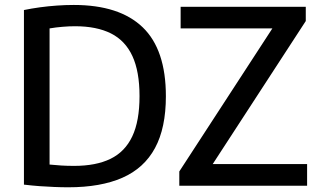

<svg xmlns="http://www.w3.org/2000/svg" viewBox="-20 -768 1320 794"><path d="M262.5 6.5Q234 6.5 204.2 5.2Q174.5 4 143.5 1.8Q112.5 -0.5 79 -4.5V-726.5Q110.5 -733 145.2 -737.8Q180 -742.5 215.5 -745Q251 -747.5 285 -747.5Q474 -747.5 570 -655.2Q666 -563 666 -370Q666 -239 621 -155.8Q576 -72.5 486.2 -33Q396.5 6.5 262.5 6.5ZM286.5 -82Q377 -82 437 -111.2Q497 -140.5 527 -204Q557 -267.5 557 -370.5Q557 -472.5 527.5 -536.2Q498 -600 438.8 -629.8Q379.5 -659.5 290.5 -659.5Q266 -659.5 238.8 -657.2Q211.5 -655 185 -650.5V-87.5Q209.5 -85 233.8 -83.5Q258 -82 286.5 -82ZM721.5 0V-59L1121 -673L1125.5 -650.5H727V-740H1244.5V-681L845 -67L841 -89.5H1250V0Z"/></svg>

Font: Encode Sans SC Condensed Thin Medium
Style: Regular
Weight: 500
Version: Version 3.002